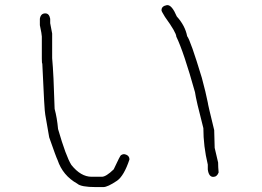

<svg xmlns="http://www.w3.org/2000/svg" viewBox="-20 -618 1040 762"><path d="M159.7 -564.9Q175.3 -564.9 179.2 -543.5V-525.9L187 -484.9V-387.2Q192.9 -323.2 196.8 -186Q206.5 -149.9 210.4 -106Q241.7 2.4 263.2 36.6Q300.8 83.5 343.3 83.5H384.3Q400.9 83.5 431.2 54.2Q457.5 -2.4 460.4 -2.4Q466.8 -6.3 472.2 -6.3Q493.7 -2.9 493.7 15.1Q472.2 79.6 444.8 99.1Q407.2 124.5 390.1 124.5H360.8Q301.3 124.5 286.6 110.8Q229 78.6 208.5 17.1Q203.1 6.8 175.3 -72.8L159.7 -162.6Q156.2 -175.3 147.9 -365.7Q146 -365.7 146 -385.3V-473.1Q146 -481.4 138.2 -518.1V-543.5Q141.6 -564.9 159.7 -564.9ZM642.6 -597.7H644.5Q662.6 -597.7 681.6 -552.7Q714.8 -516.1 722.7 -474.6Q736.3 -457 781.2 -308.6Q796.9 -250.5 804.7 -210.9Q804.7 -205.1 830.1 -101.6Q830.1 -98.6 832 -31.2L845.7 27.3V29.3Q845.7 44.9 847.7 66.4Q841.3 84 826.2 84Q808.6 84 804.7 54.7V35.2Q787.1 -37.6 787.1 -109.4Q757.8 -222.2 753.9 -252Q709 -412.6 679.7 -472.7Q679.7 -488.8 634.8 -550.8Q621.1 -573.2 621.1 -576.2V-578.1Q621.1 -593.8 642.6 -597.7Z"/></svg>

Font: CEF Fonts CJK
Style: Regular
Weight: 400
Designer: PartyBoss (派对大魔王)
Version: Release 2.25